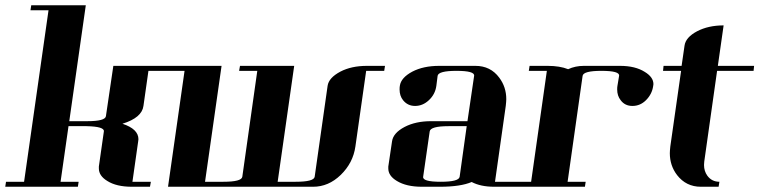

<svg xmlns="http://www.w3.org/2000/svg" viewBox="-20 -712 2895 732"><path d="M0 0 2.9 -19H71.8L165 -672.9H96.2L99.1 -691.9H307.1L244.1 -250H313Q380.9 -250 383.8 -269L412.1 -460.9H618.2L615.2 -441.9H545.9L526.9 -308.1Q521 -263.2 446.8 -240.2Q507.8 -220.2 507.8 -181.2Q507.8 -180.7 506.8 -172.9L484.9 -19H555.2L551.8 0H482.9Q423.8 0 389.2 -22Q356.9 -41.5 356.9 -69.8V-77.1L376 -210.9Q378.9 -229.5 310.1 -231H241.2L210.9 -19H279.8L276.9 0Z M614.7 -441.9 616.7 -460.9H824.7L761.7 -19H831.5Q900.9 -19 903.8 -38.1L960.9 -441.9H891.6L895 -460.9H1101.6L1038.6 -19H1106.9Q1176.8 -19 1179.7 -38.1L1229 -384.8Q1233.4 -415.5 1277.8 -439Q1319.8 -460.9 1378.9 -460.9H1447.8L1444.8 -441.9H1376L1335 -153.8Q1326.2 -90.8 1278.8 -44.9Q1232.4 0 1173.8 0H620.6L683.6 -441.9Z M1460.4 -69.8V-77.1L1474.6 -172.9Q1479 -205.1 1522.5 -228Q1564.5 -250 1623.5 -250H1762.2L1787.6 -422.9Q1790.5 -441.9 1720.2 -441.9Q1651.4 -441.9 1648.4 -422.9L1643.6 -384.8Q1639.2 -352.5 1615.2 -330.1Q1591.8 -308.1 1562.5 -308.1Q1534.2 -308.1 1516.6 -330.1Q1503.4 -346.7 1503.4 -371.1Q1503.4 -379.9 1504.4 -384.8Q1508.8 -416 1552.2 -439Q1594.2 -460.9 1654.3 -460.9H1792.5Q1850.1 -460.9 1883.3 -416Q1910.2 -380.4 1910.2 -334Q1910.2 -325.7 1908.2 -308.1L1867.2 -19H1936.5L1933.6 0H1864.3Q1812.5 0 1778.3 -18.1Q1735.8 0 1657.2 0H1588.4Q1529.3 0 1493.2 -22Q1460.4 -41.5 1460.4 -69.8ZM1593.3 -38.1Q1590.3 -19 1660.2 -19Q1729.5 -19 1732.4 -38.1L1759.3 -231H1690.4Q1621.1 -231 1618.2 -210.9Z M1933.1 0 1936 -19H2004.9L2064.9 -441.9H1996.1L1999 -460.9H2067.9Q2114.3 -460.9 2146 -448.2Q2173.3 -460.9 2206.1 -460.9H2344.2Q2401.9 -460.9 2438 -438Q2471.2 -418 2471.2 -391.1Q2471.2 -390.1 2470.7 -387.5Q2470.2 -384.8 2470.2 -383.8Q2465.8 -353 2442.9 -330.1Q2420.9 -308.1 2391.1 -308.1Q2362.3 -308.1 2346.2 -330.1Q2333 -346.7 2333 -371.1Q2333 -379.9 2334 -384.8L2340.3 -422.9Q2343.3 -441.9 2272.9 -441.9Q2204.1 -441.9 2201.2 -422.9L2144 -19H2212.9L2210 0Z M2507.8 -441.9 2509.8 -460.9H2578.6L2589.8 -538.1Q2594.2 -569.8 2637.7 -592.8Q2680.7 -615.2 2738.8 -615.2L2716.8 -460.9H2855L2853 -441.9H2713.9L2665 -96.2Q2664.1 -91.3 2664.1 -83Q2664.1 -59.6 2676.8 -42Q2693.8 -19 2722.7 -19L2719.7 0H2651.9Q2595.7 0 2561 -44.9Q2533.7 -81.1 2533.7 -127.9Q2533.7 -136.2 2535.6 -153.8L2576.7 -441.9Z"/></svg>

Font: Hjet
Style: Italic
Weight: 400
Designer: T. Christopher White
Version: Version 1.2